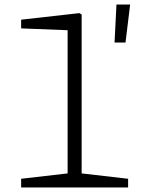

<svg xmlns="http://www.w3.org/2000/svg" viewBox="-20 -829 660 849"><path d="M73.5 -38.5 294.5 -64 279 -32V-721.5L301 -694.5L73.5 -703.5V-742L331 -771L341 -765V-32L325.5 -64L546.5 -38.5V0H73.5ZM495 -809H555.5L535 -641H486.5Z"/></svg>

Font: Monaspace Xenon Var
Style: Regular
Weight: 400
Designer: Riley Cran and the Lettermatic Team
Version: Version 1.000 (Monaspace Xenon Var)